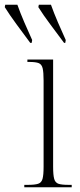

<svg xmlns="http://www.w3.org/2000/svg" viewBox="-87 -786 335 806"><path d="M15 0V-10H30Q59 -10 73 -14.5Q87 -19 91.5 -35Q96 -51 96 -86V-448Q96 -483 92 -499.5Q88 -516 75.5 -521Q63 -526 35 -526H28V-536H136V-86Q136 -51 140.5 -35Q145 -19 158.5 -14.5Q172 -10 201 -10H214V0ZM40 -606Q11 -645 -18 -684.5Q-47 -724 -67 -756L-65 -766H-14Q-2 -732 15 -692.5Q32 -653 48 -618L46 -606ZM182 -606Q153 -645 123.5 -684.5Q94 -724 74 -756L76 -766H127Q139 -732 156 -692.5Q173 -653 189 -618L187 -606Z"/></svg>

Font: Noto Serif Display ExtraCondensed ExtraLight
Style: Regular
Weight: 200
Width: 2
Designer: Monotype Design Team
Foundry: Monotype Imaging Inc.
Version: Version 2.009